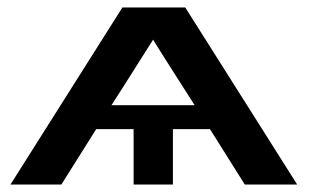

<svg xmlns="http://www.w3.org/2000/svg" viewBox="-20 -493 835 513"><path d="M8 0 307 -473H475L774 0H634L541 -148H442V0H337V-148H237L144 0ZM278 -212H500Q481 -242 444.5 -299Q408 -356 389 -387Q368 -354 331.5 -296Q295 -238 278 -212Z"/></svg>

Font: Coval
Style: ExtraBold
Weight: 800
Foundry: Context Ltd
Version: Version 001.000